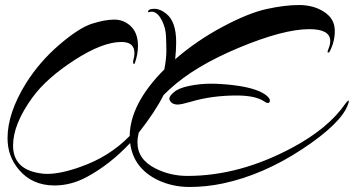

<svg xmlns="http://www.w3.org/2000/svg" viewBox="-20 -693 1408 764"><path d="M1294 -530Q1294 -577 1211 -577Q1108 -577 930.5 -503Q753 -429 654 -337L631 -315Q598 -249 532 -165Q527 -145 527 -126Q527 -58 600 -22Q658 7 726 7Q934 7 1144 -106Q1286 -182 1354 -280Q1368 -299 1368 -290Q1368 -286 1365 -278Q1338 -202 1182.5 -99.5Q1027 3 867 37Q801 51 734 51Q667 51 609 24Q510 -24 498 -124Q416 -37 324 12Q262 45 197 45Q108 45 55 -18Q10 -71 10 -143Q10 -243 83 -361Q137 -447 215.5 -514.5Q294 -582 345.5 -598.5Q397 -615 434.5 -615Q472 -615 499 -590Q529 -563 529 -510Q529 -479 518 -446Q514 -434 511 -440Q508 -446 511.5 -457.5Q515 -469 515 -482Q515 -526 463 -526Q388 -526 276.5 -454Q165 -382 109 -305Q32 -199 32 -114Q32 -21 136 -4Q151 -1 167 -1Q222 -1 300 -29Q415 -69 496 -152Q498 -281 634 -417Q642 -460 642 -489Q642 -518 640.5 -549.5Q639 -581 626 -608Q604 -654 574 -645Q569 -643 569 -646Q570 -658 594 -658Q618 -658 642 -638Q681 -607 681 -525Q681 -494 677 -457Q762 -531 865 -586Q968 -641 1040.5 -657Q1113 -673 1170 -673Q1227 -673 1268.5 -646.5Q1310 -620 1312 -576Q1314 -532 1293 -490Q1290 -484 1287 -484Q1280 -482 1287 -498.5Q1294 -515 1294 -530ZM1048 -306Q1054 -298 1054 -293.5Q1054 -289 1052 -286Q1047 -279 1032 -289Q997 -313 922 -313Q822 -313 739 -288Q701 -277 687 -277Q661 -277 654 -298Q654 -300 654 -301Q654 -311 673 -327Q692 -343 734.5 -351.5Q777 -360 818.5 -360Q860 -360 910 -354Q1015 -341 1048 -306Z"/></svg>

Font: Arizonia
Style: Regular
Weight: 400
Designer: Robert E. Leuschke
Foundry: Robert E. Leuschke
Version: Version 1.003